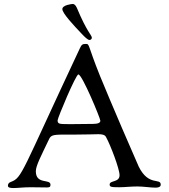

<svg xmlns="http://www.w3.org/2000/svg" viewBox="-20 -946 852 970"><path d="M295 -900C295 -879 352 -818 393 -775C408 -759 424 -744 432 -744C438 -744 444 -749 444 -755C444 -769 420 -782 368 -907C361 -923 352 -926 348 -926C344 -926 295 -921 295 -900ZM20 -8C20 2 31 4 49 4C71 4 96 0 135 0C170 0 202 1 218 1C234 1 235 -5 235 -13C235 -44 161 -12 161 -81C161 -109 189 -161 225 -237C236 -261 240 -266 302 -266H355C420 -266 455 -268 476 -268C509 -268 513 -259 517 -251C538 -213 584 -93 584 -61C584 -23 534 -36 534 -14C534 -2 540 0 582 0C611 0 639 -4 675 -4C703 -4 742 2 765 2C790 2 792 -8 792 -13C792 -49 731 -3 681 -104C673 -120 532 -447 485 -563C421 -722 434 -724 413 -724C397 -724 392 -721 383 -701C86 -69 93 -49 35 -27C26 -24 20 -18 20 -8ZM271 -338C271 -350 363 -570 376 -570C395 -570 487 -348 487 -336C487 -325 474 -320 448 -320C448 -320 397 -319 353 -319H322C280 -319 271 -320 271 -338Z"/></svg>

Font: OFL Sorts Mill Goudy
Style: Regular
Weight: 500
Version: Version 003.000